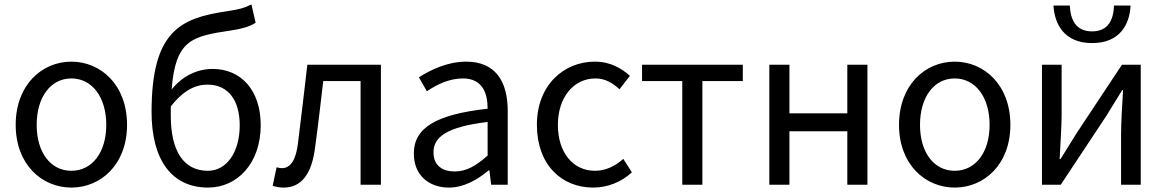

<svg xmlns="http://www.w3.org/2000/svg" viewBox="-20 -836 5275 869"><path d="M303 13C436 13 555 -91 555 -271C555 -452 436 -557 303 -557C170 -557 51 -452 51 -271C51 -91 170 13 303 13ZM303 -63C209 -63 146 -146 146 -271C146 -396 209 -481 303 -481C397 -481 461 -396 461 -271C461 -146 397 -63 303 -63Z M921 -63C810 -63 753 -154 753 -312C753 -327 753 -340 753 -354C810 -428 866 -453 919 -453C1014 -453 1065 -381 1065 -269C1065 -146 1005 -63 921 -63ZM1118 -816C1085 -800 1067 -794 1006 -785C798 -754 666 -697 666 -329C666 -110 759 13 922 13C1053 13 1160 -96 1160 -269C1160 -428 1071 -524 942 -524C873 -524 805 -492 757 -431C774 -657 850 -672 1025 -698C1070 -705 1108 -714 1137 -733Z M1264 13C1343 13 1391 -47 1406 -168C1420 -268 1431 -369 1443 -469H1612V0H1704V-543H1371C1357 -425 1344 -308 1329 -191C1320 -110 1294 -75 1256 -75C1246 -75 1239 -77 1232 -79L1214 5C1230 10 1244 13 1264 13Z M2012 13C2079 13 2140 -22 2192 -65H2195L2203 0H2278V-334C2278 -468 2222 -557 2090 -557C2003 -557 1926 -518 1876 -486L1912 -423C1955 -452 2012 -481 2075 -481C2164 -481 2187 -414 2187 -344C1956 -318 1853 -259 1853 -141C1853 -43 1921 13 2012 13ZM2038 -60C1984 -60 1942 -85 1942 -147C1942 -217 2004 -262 2187 -284V-132C2134 -85 2091 -60 2038 -60Z M2665 13C2730 13 2792 -12 2840 -56L2801 -117C2767 -86 2723 -63 2673 -63C2573 -63 2505 -146 2505 -271C2505 -396 2577 -481 2675 -481C2719 -481 2752 -461 2784 -432L2831 -493C2792 -527 2743 -557 2672 -557C2533 -557 2410 -452 2410 -271C2410 -91 2521 13 2665 13Z M3068 0H3159V-469H3342V-543H2886V-469H3068Z M3462 0H3553V-242H3815V0H3906V-543H3815V-323H3553V-543H3462Z M4301 13C4434 13 4553 -91 4553 -271C4553 -452 4434 -557 4301 -557C4168 -557 4049 -452 4049 -271C4049 -91 4168 13 4301 13ZM4301 -63C4207 -63 4144 -146 4144 -271C4144 -396 4207 -481 4301 -481C4395 -481 4459 -396 4459 -271C4459 -146 4395 -63 4301 -63Z M4696 0H4781L4987 -311C5007 -344 5038 -394 5059 -428H5063C5059 -357 5054 -284 5054 -227V0H5143V-543H5058L4852 -232C4832 -199 4801 -149 4780 -116H4776C4779 -186 4785 -259 4785 -316V-543H4696ZM4923 -641C5048 -641 5093 -725 5097 -811H5022C5020 -748 4997 -694 4923 -694C4848 -694 4825 -748 4822 -811H4748C4753 -725 4798 -641 4923 -641Z"/></svg>

Font: Noto Sans Mono CJK JP Regular
Style: Regular
Weight: 400
Designer: Ryoko NISHIZUKA (kana & ideographs); Paul D. Hunt (Latin, Greek & Cyrillic); Wenlong ZHANG (bopomofo); Sandoll Communica
Foundry: Adobe Systems Incorporated
Version: Version 1.004;PS 1.004;hotconv 1.0.82;makeotf.lib2.5.63406